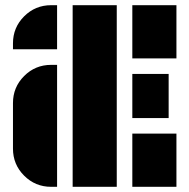

<svg xmlns="http://www.w3.org/2000/svg" viewBox="-20 -720 730 740"><path d="M260 0V-700H430V0ZM490 -495V-700H660V-495ZM490 0V-205H660V0ZM630 -435V-265H490V-435ZM30 -553Q30 -614 73 -657Q116 -700 177 -700H200V-530H30ZM30 -323Q30 -384 73 -427Q116 -470 177 -470H200V0H177Q116 0 73 -43Q30 -86 30 -147Z"/></svg>

Font: Promplate
Style: Bold
Weight: 400
Designer: Evgeny Tarasenko
Foundry: Evgeny Tarasenko
Version: Version 1.000